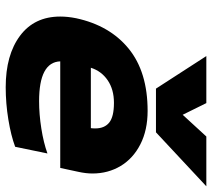

<svg xmlns="http://www.w3.org/2000/svg" viewBox="-56 -690 761 690"><g transform="rotate(90 325.0 -345.5)"><path d="M182 -706H351L393 -621L471 -706H650L456 -525H299ZM40 -181Q40 -208 46 -238Q72 -359 155.5 -427Q239 -495 379 -495Q448 -495 499 -469Q550 -443 577 -398Q604 -353 604 -297Q604 -273 598 -246L584 -181H201Q204 -105 344 -105Q391 -105 442 -113Q493 -121 532 -135L508 -19Q468 -4 410 5.5Q352 15 294 15Q178 15 109 -36.5Q40 -88 40 -181ZM441 -291Q442 -297 442 -307Q442 -340 421 -357Q400 -374 350 -374Q302 -374 269 -351.5Q236 -329 224 -291Z"/></g></svg>

Font: Prompt
Style: Bold Italic
Weight: 700
Italic angle: -12°
Designer: Katatrad Team
Foundry: CadsonDemak
Version: Version 1.001